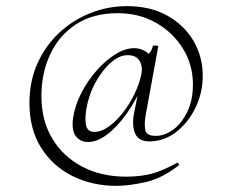

<svg xmlns="http://www.w3.org/2000/svg" viewBox="-20 -511 757 626"><path d="M360 95Q281 95 216.5 63Q152 31 114 -29.5Q76 -90 76 -175Q76 -246 102 -304Q128 -362 173 -404Q218 -446 275 -468.5Q332 -491 394 -491Q470 -491 525.5 -460Q581 -429 611 -377.5Q641 -326 641 -264Q641 -208 617 -159Q593 -110 553.5 -80Q514 -50 467 -50Q433 -50 421.5 -74Q410 -98 416 -136L434 -228L448 -241Q425 -186 394 -142Q363 -98 330 -73Q297 -48 267 -48Q243 -48 228 -66Q213 -84 218 -125Q224 -166 244.5 -206.5Q265 -247 294.5 -280.5Q324 -314 356 -334Q388 -354 418 -354Q438 -354 456 -342.5Q474 -331 476 -305L447 -324Q455 -326 465.5 -336.5Q476 -347 478 -361Q480 -363 488.5 -362.5Q497 -362 496 -360L455 -136Q450 -107 453.5 -87.5Q457 -68 488 -68Q516 -68 543.5 -87.5Q571 -107 590 -145Q609 -183 609 -236Q609 -300 576.5 -352.5Q544 -405 489 -436.5Q434 -468 364 -468Q283 -468 227.5 -431.5Q172 -395 143.5 -333.5Q115 -272 115 -198Q115 -119 150 -60Q185 -1 247.5 32Q310 65 391 65Q438 65 474 55.5Q510 46 557 20Q559 18 562 22Q565 26 563 28Q508 71 453.5 83Q399 95 360 95ZM288 -81Q310 -81 333.5 -97.5Q357 -114 379 -141.5Q401 -169 417.5 -202.5Q434 -236 441 -269Q446 -295 434.5 -313.5Q423 -332 394 -331Q369 -331 341 -306.5Q313 -282 291 -241.5Q269 -201 261 -153Q256 -117 261.5 -99Q267 -81 288 -81Z"/></svg>

Font: Cormorant Garamond Light
Style: Italic
Weight: 300
Italic angle: -10°
Designer: Christian Thalmann (Catharsis Fonts)
Foundry: Catharsis Fonts
Version: Version 4.001